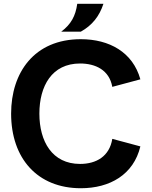

<svg xmlns="http://www.w3.org/2000/svg" viewBox="-20 -985 807 1019"><path d="M409 14C179 14 39 -144 39 -382C39 -599 161 -777 409 -777C560 -777 685 -708 725 -564L576 -524C560 -614 486 -648 405 -648C255 -648 189 -528 189 -382C189 -234 257 -115 405 -115C491 -115 561 -155 576 -248L725 -208C689 -58 563 14 409 14ZM305 -817H409C470 -851 508 -900 529 -965H390C381 -900 357 -856 305 -817Z"/></svg>

Font: Swile Sans
Style: Bold
Weight: 700
Designer: Lord
Foundry: Lord
Version: Version 1.477;FEAKit 1.0